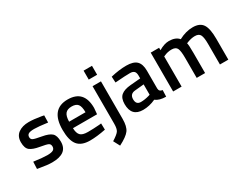

<svg xmlns="http://www.w3.org/2000/svg" viewBox="-87 -1306 2739 2139"><g transform="rotate(-30 1282.0 -236.5)"><path d="M413 -397Q295 -413 242 -413Q189 -413 168.5 -400.5Q148 -388 148 -361Q148 -334 170.5 -323Q193 -312 276.5 -297.5Q360 -283 395 -252Q430 -221 430 -142Q430 -63 379.5 -26Q329 11 232 11Q171 11 78 -6L47 -11L51 -102Q171 -86 224 -86Q277 -86 299.5 -99Q322 -112 322 -142Q322 -172 300.5 -183.5Q279 -195 197.5 -208.5Q116 -222 78 -251Q40 -280 40 -357Q40 -434 92.5 -472Q145 -510 227 -510Q291 -510 384 -494L415 -488Z M891 -90 919 -93 921 -12Q807 11 719 11Q608 11 559.5 -50Q511 -111 511 -245Q511 -511 728 -511Q938 -511 938 -282L931 -204H621Q622 -142 648 -113Q674 -84 745 -84Q816 -84 891 -90ZM831 -288Q831 -362 807.5 -391.5Q784 -421 728 -421Q672 -421 646.5 -390Q621 -359 620 -288Z M1044 -19V-500H1152V-18Q1152 80 1117.5 127Q1083 174 979 227L936 146Q1006 102 1025 74.5Q1044 47 1044 -19ZM1044 -585V-700H1152V-585Z M1655 -346V-118Q1656 -96 1666.5 -85.5Q1677 -75 1699 -72L1696 11Q1610 11 1563 -26Q1483 11 1402 11Q1253 11 1253 -148Q1253 -224 1293.5 -258Q1334 -292 1418 -299L1547 -310V-346Q1547 -386 1529.5 -402Q1512 -418 1478 -418Q1414 -418 1318 -410L1286 -408L1282 -485Q1391 -511 1482.5 -511Q1574 -511 1614.5 -471.5Q1655 -432 1655 -346ZM1431 -222Q1362 -216 1362 -147Q1362 -78 1423 -78Q1473 -78 1529 -94L1547 -100V-233Z M1901 0H1792V-500H1900V-469Q1971 -511 2030 -511Q2117 -511 2157 -462Q2248 -511 2338 -511Q2428 -511 2465 -455.5Q2502 -400 2502 -268V0H2394V-265Q2394 -346 2377.5 -380Q2361 -414 2309 -414Q2264 -414 2212 -394L2195 -387Q2203 -367 2203 -259V0H2095V-257Q2095 -346 2079 -380Q2063 -414 2009 -414Q1959 -414 1916 -394L1901 -388Z"/></g></svg>

Font: Titillium Web[RUS by Daymarius]
Style: Regular
Weight: 600
Designer: Cyrillization by Daymarius
Foundry: Cyrillization by Daymarius
Version: Version 1.002 September 11, 2018